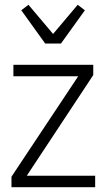

<svg xmlns="http://www.w3.org/2000/svg" viewBox="-20 -783 444 803"><path d="M378 0H28V-44L307 -464H36V-512H370V-469L92 -48H378ZM235 -601H169L69 -740L99 -763L202 -641L305 -763L335 -740Z"/></svg>

Font: IBM Plex Sans Condensed Light
Style: Regular
Weight: 300
Width: 3
Designer: Mike Abbink, Paul van der Laan, Pieter van Rosmalen
Foundry: Bold Monday
Version: Version 3.201